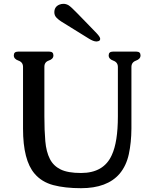

<svg xmlns="http://www.w3.org/2000/svg" viewBox="-20 -969 799 1018"><path d="M102.1 -287.1V-614.3Q102.1 -639.2 77.6 -647.7Q53.2 -656.2 53.2 -675.3Q53.2 -695.3 75.7 -695.3H241.2Q263.2 -695.3 263.2 -675.3Q263.2 -656.2 239.3 -648.2Q215.3 -640.1 215.3 -615.2V-352.1Q215.3 -277.8 220.2 -220.9Q225.1 -164.1 244.6 -126Q263.2 -89.4 301.5 -70.6Q339.8 -51.8 409.7 -51.8Q530.3 -51.8 572.8 -147Q605 -216.3 605 -352.1V-613.8Q605 -638.7 580.6 -647.5Q556.2 -656.2 556.2 -675.3Q556.2 -695.3 578.6 -695.3H703.1Q725.1 -695.3 725.1 -675.3Q725.1 -656.2 700.9 -647.5Q676.8 -638.7 676.8 -613.8V-287.1Q676.3 -213.4 663.1 -151.9Q649.9 -90.3 613.8 -47.4Q547.9 28.8 409.7 28.8Q324.2 28.8 262.7 12.5Q201.2 -3.9 163.6 -47.9Q102.1 -119.1 102.1 -287.1ZM451.2 -764.2 304.7 -855Q292 -862.8 280 -874.8Q268.1 -886.7 268.1 -903.8Q268.1 -933.1 294.4 -944.3Q305.2 -948.7 316.4 -948.7Q330.6 -948.7 343.8 -940.9Q356.9 -932.6 388.9 -899.4Q420.9 -866.2 433.1 -854L491.7 -793.5Q511.2 -772.9 511.2 -763.2Q511.2 -751.5 497.6 -750Q495.6 -749 491.7 -749Q475.6 -749 451.2 -764.2Z"/></svg>

Font: Caudex
Style: Bold
Weight: 700
Version: Version 1.01